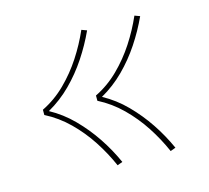

<svg xmlns="http://www.w3.org/2000/svg" viewBox="-78 -676 732 671"><g transform="rotate(-15 288.0 -340.0)"><path d="M461 -95 480 -102Q458 -151 428.5 -195Q399 -239 361.5 -277Q324 -315 278 -340Q324 -366 361.5 -403.5Q399 -441 428.5 -485.5Q458 -530 480 -578L461 -585Q440 -537 411 -492.5Q382 -448 344 -410.5Q306 -373 259 -350V-331Q306 -307 344 -269.5Q382 -232 411 -187.5Q440 -143 461 -95ZM269 -95 288 -102Q266 -151 236.5 -195Q207 -239 169.5 -277Q132 -315 86 -340Q132 -366 169.5 -403.5Q207 -441 236.5 -485.5Q266 -530 288 -578L269 -585Q248 -537 219 -492.5Q190 -448 152 -410.5Q114 -373 67 -350V-331Q114 -307 152 -269.5Q190 -232 219 -187.5Q248 -143 269 -95Z"/></g></svg>

Font: Iosevka Sparkle Thin
Style: Regular
Weight: 100
Designer: Belleve Invis
Foundry: Belleve Invis
Version: Version 4.5.0; ttfautohint (v1.8.3)